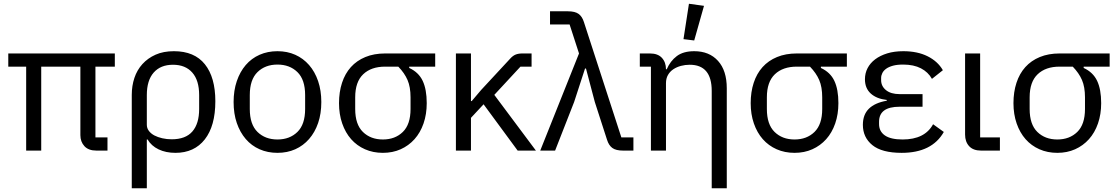

<svg xmlns="http://www.w3.org/2000/svg" viewBox="-20 -800 5940 1020"><path d="M487 -70H551V0H492Q450 0 428.5 -23.5Q407 -47 407 -82V-446H199V0H119V-446H24V-516H590V-446H487Z M680 -296Q680 -344 694 -386Q708 -428 736.5 -459.5Q765 -491 806.5 -509.5Q848 -528 904 -528Q1013 -528 1068.5 -458.5Q1124 -389 1124 -262Q1124 -131 1068 -59.5Q1012 12 912 12Q861 12 822.5 -6.5Q784 -25 764 -59H760V200H680ZM892 -60Q966 -60 1002 -101.5Q1038 -143 1038 -221V-295Q1038 -373 1001.5 -414.5Q965 -456 899 -456Q833 -456 796.5 -414.5Q760 -373 760 -295V-137Q760 -119 771 -104.5Q782 -90 800 -80.5Q818 -71 842 -65.5Q866 -60 892 -60Z M1454 12Q1402 12 1359 -7Q1316 -26 1285.5 -61.5Q1255 -97 1238 -146.5Q1221 -196 1221 -258Q1221 -319 1238 -369Q1255 -419 1285.5 -454.5Q1316 -490 1359 -509Q1402 -528 1454 -528Q1506 -528 1548.5 -509Q1591 -490 1622 -454.5Q1653 -419 1670 -369Q1687 -319 1687 -258Q1687 -196 1670 -146.5Q1653 -97 1622 -61.5Q1591 -26 1548.5 -7Q1506 12 1454 12ZM1454 -59Q1519 -59 1560 -99Q1601 -139 1601 -221V-295Q1601 -377 1560 -417Q1519 -457 1454 -457Q1389 -457 1348 -417Q1307 -377 1307 -295V-221Q1307 -139 1348 -99Q1389 -59 1454 -59Z M2154 -446V-439Q2204 -416 2225.5 -370.5Q2247 -325 2247 -252Q2247 -193 2230 -144Q2213 -95 2182 -60.5Q2151 -26 2108.5 -7Q2066 12 2014 12Q1962 12 1919 -7Q1876 -26 1845.5 -60.5Q1815 -95 1798 -144Q1781 -193 1781 -252Q1781 -311 1797 -360Q1813 -409 1844 -443.5Q1875 -478 1921 -497Q1967 -516 2026 -516H2292V-446ZM2026 -446Q1952 -446 1909.5 -405.5Q1867 -365 1867 -283V-221Q1867 -139 1908 -99Q1949 -59 2014 -59Q2079 -59 2120 -99Q2161 -139 2161 -221V-283Q2161 -338 2145 -375Q2129 -412 2096 -446Z M2549 -246 2482 -174V0H2402V-516H2482V-263H2486L2536 -322L2689 -487Q2704 -504 2719 -510Q2734 -516 2755 -516H2804V-446H2745L2606 -296L2827 0H2730Z M3006 -670H2902V-740H2997Q3035 -740 3054 -726Q3073 -712 3082 -683L3281 -70H3345V0H3290Q3252 0 3233 -14Q3214 -28 3205 -57L3140 -258L3093 -436H3088L3030 -258L2929 0H2850L3056 -516Z M3438 0V-446H3379V-516H3433Q3475 -516 3496.5 -492.5Q3518 -469 3518 -432H3522Q3541 -476 3575.5 -502Q3610 -528 3668 -528Q3748 -528 3794.5 -476.5Q3841 -425 3841 -331V200H3761V-317Q3761 -456 3644 -456Q3620 -456 3597.5 -450Q3575 -444 3557 -432Q3539 -420 3528.5 -401.5Q3518 -383 3518 -358V0ZM3668 -585 3611 -592 3640 -780 3720 -769Z M4341 -446V-439Q4391 -416 4412.5 -370.5Q4434 -325 4434 -252Q4434 -193 4417 -144Q4400 -95 4369 -60.5Q4338 -26 4295.5 -7Q4253 12 4201 12Q4149 12 4106 -7Q4063 -26 4032.5 -60.5Q4002 -95 3985 -144Q3968 -193 3968 -252Q3968 -311 3984 -360Q4000 -409 4031 -443.5Q4062 -478 4108 -497Q4154 -516 4213 -516H4479V-446ZM4213 -446Q4139 -446 4096.5 -405.5Q4054 -365 4054 -283V-221Q4054 -139 4095 -99Q4136 -59 4201 -59Q4266 -59 4307 -99Q4348 -139 4348 -221V-283Q4348 -338 4332 -375Q4316 -412 4283 -446Z M4994 -99Q4931 12 4770 12Q4665 12 4614.5 -29Q4564 -70 4564 -137Q4564 -191 4596 -222.5Q4628 -254 4691 -265V-269Q4637 -275 4606 -303Q4575 -331 4575 -379Q4575 -411 4589 -438Q4603 -465 4629.5 -485Q4656 -505 4693.5 -516.5Q4731 -528 4779 -528Q4854 -528 4908 -501Q4962 -474 4989 -427L4931 -381Q4911 -417 4872.5 -437Q4834 -457 4778 -457Q4746 -457 4724 -451Q4702 -445 4688 -435Q4674 -425 4667.5 -412Q4661 -399 4661 -386V-374Q4661 -342 4687 -321Q4713 -300 4759 -300H4881V-233H4759Q4650 -233 4650 -153V-141Q4650 -102 4681 -80.5Q4712 -59 4775 -59Q4893 -59 4937 -140Z M5292 0H5192Q5150 0 5128.5 -23.5Q5107 -47 5107 -85V-516H5187V-70H5292Z M5737 -446V-439Q5787 -416 5808.5 -370.5Q5830 -325 5830 -252Q5830 -193 5813 -144Q5796 -95 5765 -60.5Q5734 -26 5691.5 -7Q5649 12 5597 12Q5545 12 5502 -7Q5459 -26 5428.5 -60.5Q5398 -95 5381 -144Q5364 -193 5364 -252Q5364 -311 5380 -360Q5396 -409 5427 -443.5Q5458 -478 5504 -497Q5550 -516 5609 -516H5875V-446ZM5609 -446Q5535 -446 5492.5 -405.5Q5450 -365 5450 -283V-221Q5450 -139 5491 -99Q5532 -59 5597 -59Q5662 -59 5703 -99Q5744 -139 5744 -221V-283Q5744 -338 5728 -375Q5712 -412 5679 -446Z"/></svg>

Font: IBM Plex Sans
Style: Regular
Weight: 400
Designer: Mike Abbink, Paul van der Laan, Pieter van Rosmalen
Foundry: Bold Monday
Version: Version 3.005